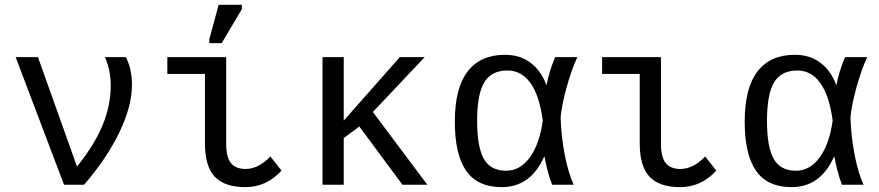

<svg xmlns="http://www.w3.org/2000/svg" viewBox="-20 -765 3641 795"><path d="M526.4 -413.1Q526.4 -325.7 474.6 -217.8Q422.9 -109.9 328.1 0H245.1L44.9 -528.3H137.2L298.8 -75.2Q371.6 -165.5 405 -247.3Q438.5 -329.1 438.5 -408.7Q438.5 -474.6 414.6 -528.3H501Q526.4 -481 526.4 -413.1Z M916.5 -168.9Q916.5 -114.7 936 -90.1Q955.6 -65.4 996.6 -65.4Q1050.3 -65.4 1099.6 -117.2L1145.5 -58.6Q1083.5 9.8 996.1 9.8Q909.7 9.8 869.1 -33.4Q828.6 -76.7 828.6 -170.4V-459H672.9V-528.3H916.5ZM846.7 -586.4V-602.5L885.3 -745.1H981.4V-727.1L897.9 -586.4Z M1646.5 0 1467.8 -241.2 1403.3 -193.4V0H1315.4V-528.3H1403.3V-265.6L1635.3 -528.3H1738.3L1523.9 -301.3L1749.5 0Z M2232.9 -115.7Q2176.8 9.8 2057.6 9.8Q1957.5 9.8 1910.4 -57.6Q1863.3 -125 1863.3 -261.7Q1863.3 -400.4 1916.3 -469.2Q1969.2 -538.1 2071.3 -538.1Q2132.8 -538.1 2176.5 -505.4Q2220.2 -472.7 2242.2 -413.6H2243.2Q2254.4 -471.7 2278.8 -528.3H2370.6Q2346.2 -476.6 2325.7 -401.6Q2305.2 -326.7 2301.3 -278.8Q2303.7 -200.7 2318.1 -125.5Q2332.5 -50.3 2355.5 0H2266.1Q2254.4 -29.8 2245.8 -64.7Q2237.3 -99.6 2234.9 -115.7ZM1955.6 -264.6Q1955.6 -156.2 1983.4 -107.2Q2011.2 -58.1 2075.7 -58.1Q2134.3 -58.1 2174.6 -114.5Q2214.8 -170.9 2227.5 -266.6Q2213.4 -369.6 2176.3 -421.4Q2139.2 -473.1 2081.1 -473.1Q2014.6 -473.1 1985.1 -424.1Q1955.6 -375 1955.6 -264.6Z M2716.8 -168.9Q2716.8 -114.7 2736.3 -90.1Q2755.9 -65.4 2796.9 -65.4Q2850.6 -65.4 2899.9 -117.2L2945.8 -58.6Q2883.8 9.8 2796.4 9.8Q2710 9.8 2669.4 -33.4Q2628.9 -76.7 2628.9 -170.4V-459H2473.1V-528.3H2716.8Z M3433.1 -115.7Q3377 9.8 3257.8 9.8Q3157.7 9.8 3110.6 -57.6Q3063.5 -125 3063.5 -261.7Q3063.5 -400.4 3116.5 -469.2Q3169.4 -538.1 3271.5 -538.1Q3333 -538.1 3376.7 -505.4Q3420.4 -472.7 3442.4 -413.6H3443.4Q3454.6 -471.7 3479 -528.3H3570.8Q3546.4 -476.6 3525.9 -401.6Q3505.4 -326.7 3501.5 -278.8Q3503.9 -200.7 3518.3 -125.5Q3532.7 -50.3 3555.7 0H3466.3Q3454.6 -29.8 3446 -64.7Q3437.5 -99.6 3435.1 -115.7ZM3155.8 -264.6Q3155.8 -156.2 3183.6 -107.2Q3211.4 -58.1 3275.9 -58.1Q3334.5 -58.1 3374.8 -114.5Q3415 -170.9 3427.7 -266.6Q3413.6 -369.6 3376.5 -421.4Q3339.4 -473.1 3281.2 -473.1Q3214.8 -473.1 3185.3 -424.1Q3155.8 -375 3155.8 -264.6Z"/></svg>

Font: Liberation Mono
Style: Regular
Weight: 400
Monospace: yes
Designer: Steve Matteson
Foundry: Ascender Corporation
Version: Version 2.1.5